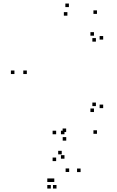

<svg xmlns="http://www.w3.org/2000/svg" viewBox="-20 -772 660 1084"><path d="M527.5 -16.5V-36.5H507.5V-16.5ZM562.5 -161.5V-181.5H542.5V-161.5ZM521.5 -173V-193H501.5V-173ZM510.5 -139.5V-159.5H490.5V-139.5ZM353.5 -26.5V-46.5H333.5V-26.5ZM131.5 -354V-374H111.5V-354ZM360.5 -683.5V-703.5H340.5V-683.5ZM510.5 -570.5V-590.5H490.5V-570.5ZM521.5 -537V-557H501.5V-537ZM562.5 -548.5V-568.5H542.5V-548.5ZM527.5 -693.5V-713.5H507.5V-693.5ZM369 -732V-752H349V-732ZM61.5 -354V-374H41.5V-354ZM354 22V2H334V22ZM299 292.5V272.5H279V292.5ZM435 199.5V179.5H415V199.5ZM328.5 99.5V79.5H308.5V99.5ZM344 124V104H324V124ZM344 -14V-34H324V-14ZM297 -14V-34H277V-14ZM297 137.5V117.5H277V137.5ZM370.5 199V179H350.5V199ZM286.5 255.5V235.5H266.5V255.5ZM267 255.5V235.5H247V255.5ZM267 292.5V272.5H247V292.5Z"/></svg>

Font: Monaspace Xenon Dots Var
Style: Regular
Weight: 400
Designer: Riley Cran and the Lettermatic Team
Version: Version 1.100 (Monaspace Xenon Dots)